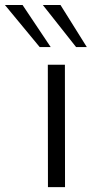

<svg xmlns="http://www.w3.org/2000/svg" viewBox="-127 -766 393 786"><path d="M184.6 -573.2 48.3 -745.6H120.6L228.5 -573.2ZM35.6 -573.2 -106.9 -745.6H-34.7L80.6 -573.2ZM69.3 0 68.8 -501H138.7L139.2 0Z"/></svg>

Font: Ride Light
Style: Regular
Weight: 300
Version: Version 3.000